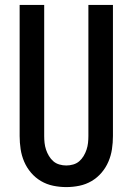

<svg xmlns="http://www.w3.org/2000/svg" viewBox="-20 -755 540 782"><path d="M250 7Q223 7 196.5 1.5Q170 -4 147 -17.5Q124 -31 106.5 -51.5Q89 -72 78.5 -96.5Q68 -121 64 -147.5Q60 -174 60 -201V-735H160V-201Q160 -187 161.5 -173Q163 -159 167.5 -145.5Q172 -132 179.5 -119.5Q187 -107 197.5 -98Q208 -89 222 -85Q236 -81 250 -81Q264 -81 278 -85Q292 -89 302.5 -98Q313 -107 320.5 -119.5Q328 -132 332.5 -145.5Q337 -159 338.5 -173Q340 -187 340 -201V-735H440V-201Q440 -174 436 -147.5Q432 -121 421.5 -96.5Q411 -72 393.5 -51.5Q376 -31 353 -17.5Q330 -4 303.5 1.5Q277 7 250 7Z"/></svg>

Font: Iosevka Term Curly Semibold
Style: Regular
Weight: 600
Designer: Belleve Invis
Foundry: Belleve Invis
Version: Version 32.3.0